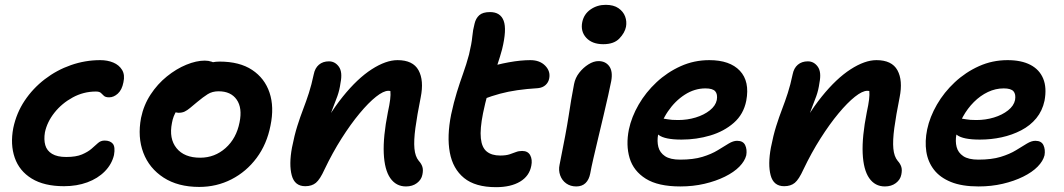

<svg xmlns="http://www.w3.org/2000/svg" viewBox="-20 -762 4406 795"><path d="M245 9Q163 9 111.5 -22.5Q60 -54 41 -109Q22 -164 35 -232Q48 -294 82 -345Q116 -396 165.5 -434Q215 -472 274 -492.5Q333 -513 395 -513Q425 -513 449 -503Q473 -493 485.5 -472.5Q498 -452 491 -421Q485 -390 468 -374.5Q451 -359 432 -359Q417 -359 410.5 -365Q404 -371 398 -377Q392 -383 377 -383Q326 -383 281 -358.5Q236 -334 205.5 -295.5Q175 -257 166 -214Q161 -184 167.5 -161Q174 -138 195.5 -125Q217 -112 254 -112Q295 -112 319.5 -122.5Q344 -133 359 -146Q374 -159 385.5 -169.5Q397 -180 413 -180Q436 -180 447 -167Q458 -154 452 -120Q443 -82 414 -52.5Q385 -23 341.5 -7Q298 9 245 9Z M805 12Q717 12 657.5 -26.5Q598 -65 573.5 -129.5Q549 -194 564 -274Q575 -327 603.5 -370.5Q632 -414 671 -445.5Q710 -477 751.5 -494Q793 -511 828 -511Q843 -511 856.5 -506.5Q870 -502 878 -492Q886 -482 883 -465Q876 -435 859 -411.5Q842 -388 800 -373Q772 -362 749.5 -344.5Q727 -327 712 -304.5Q697 -282 692 -253Q679 -188 711 -148.5Q743 -109 809 -109Q869 -109 914 -149Q959 -189 972 -256Q984 -315 960 -349.5Q936 -384 885 -384Q859 -384 840 -372Q821 -360 797 -340Q779 -325 767 -315Q755 -305 744.5 -300Q734 -295 719 -295Q703 -295 690.5 -310Q678 -325 684 -358Q690 -385 710.5 -411.5Q731 -438 761 -459.5Q791 -481 824.5 -494Q858 -507 889 -507Q972 -507 1024 -472.5Q1076 -438 1096 -378.5Q1116 -319 1100 -242Q1085 -165 1042.5 -108Q1000 -51 938.5 -19.5Q877 12 805 12Z M1661 10Q1620 10 1596 -24.5Q1572 -59 1569 -127.5Q1566 -196 1586 -297Q1593 -329 1595.5 -350Q1598 -371 1596.5 -384Q1595 -397 1589.5 -406Q1584 -415 1574 -423Q1597 -423 1612.5 -415.5Q1628 -408 1633.5 -391.5Q1639 -375 1632 -349Q1621 -370 1611.5 -378Q1602 -386 1588 -386Q1568 -386 1537 -361.5Q1506 -337 1469 -292.5Q1432 -248 1394.5 -189Q1357 -130 1324 -61Q1305 -19 1288 -5Q1271 9 1244 9Q1200 9 1188 -36Q1176 -81 1189 -151Q1199 -202 1211 -240Q1223 -278 1235.5 -310.5Q1248 -343 1259 -377Q1270 -411 1279 -454Q1284 -480 1300.5 -494Q1317 -508 1342 -508Q1367 -508 1383 -486Q1399 -464 1390 -419Q1386 -389 1377 -364Q1368 -339 1356.5 -310Q1345 -281 1332.5 -241.5Q1320 -202 1307 -144L1283 -175Q1339 -287 1399.5 -362Q1460 -437 1519 -475Q1578 -513 1626 -513Q1690 -513 1713 -471Q1736 -429 1722 -359Q1707 -284 1700 -232Q1693 -180 1696 -147Q1699 -114 1714 -96Q1725 -84 1729 -71Q1733 -58 1729 -39Q1725 -18 1706.5 -4Q1688 10 1661 10Z M2034 13Q1948 13 1901.5 -25Q1855 -63 1842.5 -130.5Q1830 -198 1848 -288Q1859 -339 1871.5 -379.5Q1884 -420 1897.5 -457.5Q1911 -495 1922 -536Q1933 -582 1935.5 -610Q1938 -638 1945 -664Q1950 -686 1964.5 -699Q1979 -712 2009 -712Q2052 -712 2065.5 -676Q2079 -640 2059 -558Q2050 -525 2040 -495.5Q2030 -466 2019 -435.5Q2008 -405 1998.5 -370.5Q1989 -336 1980 -293Q1967 -228 1971 -189.5Q1975 -151 1995.5 -134.5Q2016 -118 2051 -118Q2075 -118 2090 -123Q2105 -128 2116.5 -132.5Q2128 -137 2142 -137Q2166 -137 2175.5 -119Q2185 -101 2180 -76Q2172 -33 2133.5 -10Q2095 13 2034 13ZM1980 -351Q1941 -336 1924 -351.5Q1907 -367 1913 -397Q1919 -423 1933.5 -444Q1948 -465 1995 -481Q2037 -495 2086.5 -504Q2136 -513 2176 -513Q2215 -513 2237.5 -490Q2260 -467 2254 -437Q2251 -421 2239 -410Q2227 -399 2208 -397Q2160 -394 2122 -388.5Q2084 -383 2050.5 -374Q2017 -365 1980 -351Z M2366 10Q2342 10 2324.5 -2.5Q2307 -15 2299.5 -36Q2292 -57 2297 -80Q2311 -150 2320 -198Q2329 -246 2334.5 -281.5Q2340 -317 2345 -348Q2350 -379 2357 -414Q2362 -440 2378.5 -461Q2395 -482 2416.5 -495.5Q2438 -509 2458 -509Q2487 -509 2502.5 -488Q2518 -467 2511 -427Q2507 -406 2498.5 -368Q2490 -330 2479 -283.5Q2468 -237 2457 -191Q2446 -145 2437 -106Q2428 -67 2424 -44Q2419 -18 2404.5 -4Q2390 10 2366 10ZM2478 -579Q2432 -579 2407.5 -605.5Q2383 -632 2391 -671Q2398 -704 2425.5 -723Q2453 -742 2488 -742Q2521 -742 2541 -728Q2561 -714 2568.5 -693.5Q2576 -673 2572 -651Q2567 -626 2544.5 -602.5Q2522 -579 2478 -579Z M2797 10Q2705 10 2654 -22Q2603 -54 2587 -107.5Q2571 -161 2584 -226Q2595 -278 2624.5 -329Q2654 -380 2698.5 -421.5Q2743 -463 2798.5 -488Q2854 -513 2917 -513Q3002 -513 3043.5 -469Q3085 -425 3070 -345Q3059 -289 3018.5 -253.5Q2978 -218 2921 -201Q2864 -184 2802 -184Q2733 -184 2707.5 -203Q2682 -222 2686 -244Q2688 -258 2696 -264.5Q2704 -271 2719 -271Q2730 -271 2745 -268Q2760 -265 2788 -265Q2826 -265 2860.5 -275.5Q2895 -286 2919 -305Q2943 -324 2948 -348Q2952 -372 2941.5 -384Q2931 -396 2901 -396Q2856 -396 2815.5 -370Q2775 -344 2745.5 -300.5Q2716 -257 2705 -205Q2700 -177 2706 -153.5Q2712 -130 2733.5 -115.5Q2755 -101 2796 -101Q2851 -101 2888.5 -112.5Q2926 -124 2952 -140Q2978 -156 2997 -167.5Q3016 -179 3032 -179Q3057 -179 3065.5 -161Q3074 -143 3070 -119Q3064 -95 3041.5 -72Q3019 -49 2981.5 -30.5Q2944 -12 2897 -1Q2850 10 2797 10Z M3644 10Q3603 10 3579 -24.5Q3555 -59 3552 -127.5Q3549 -196 3569 -297Q3576 -329 3578.5 -350Q3581 -371 3579.5 -384Q3578 -397 3572.5 -406Q3567 -415 3557 -423Q3580 -423 3595.5 -415.5Q3611 -408 3616.5 -391.5Q3622 -375 3615 -349Q3604 -370 3594.5 -378Q3585 -386 3571 -386Q3551 -386 3520 -361.5Q3489 -337 3452 -292.5Q3415 -248 3377.5 -189Q3340 -130 3307 -61Q3288 -19 3271 -5Q3254 9 3227 9Q3183 9 3171 -36Q3159 -81 3172 -151Q3182 -202 3194 -240Q3206 -278 3218.5 -310.5Q3231 -343 3242 -377Q3253 -411 3262 -454Q3267 -480 3283.5 -494Q3300 -508 3325 -508Q3350 -508 3366 -486Q3382 -464 3373 -419Q3369 -389 3360 -364Q3351 -339 3339.5 -310Q3328 -281 3315.5 -241.5Q3303 -202 3290 -144L3266 -175Q3322 -287 3382.5 -362Q3443 -437 3502 -475Q3561 -513 3609 -513Q3673 -513 3696 -471Q3719 -429 3705 -359Q3690 -284 3683 -232Q3676 -180 3679 -147Q3682 -114 3697 -96Q3708 -84 3712 -71Q3716 -58 3712 -39Q3708 -18 3689.5 -4Q3671 10 3644 10Z M4032 10Q3963 10 3917.5 -8.5Q3872 -27 3847 -59.5Q3822 -92 3815.5 -134.5Q3809 -177 3819 -226Q3830 -278 3859.5 -329Q3889 -380 3933.5 -421.5Q3978 -463 4033.5 -488Q4089 -513 4152 -513Q4209 -513 4246.5 -493.5Q4284 -474 4299.5 -436.5Q4315 -399 4305 -345Q4296 -303 4271 -272.5Q4246 -242 4208.5 -222.5Q4171 -203 4127.5 -193.5Q4084 -184 4037 -184Q3968 -184 3942.5 -203Q3917 -222 3921 -244Q3923 -258 3931 -264.5Q3939 -271 3954 -271Q3965 -271 3980 -268Q3995 -265 4023 -265Q4061 -265 4095.5 -275.5Q4130 -286 4154 -305Q4178 -324 4183 -348Q4187 -372 4176.5 -384Q4166 -396 4136 -396Q4102 -396 4070.5 -381Q4039 -366 4012.5 -339.5Q3986 -313 3967 -278.5Q3948 -244 3940 -205Q3935 -177 3941 -153.5Q3947 -130 3968.5 -115.5Q3990 -101 4031 -101Q4086 -101 4123.5 -112.5Q4161 -124 4187 -140Q4213 -156 4232 -167.5Q4251 -179 4267 -179Q4292 -179 4300.5 -161Q4309 -143 4305 -119Q4299 -95 4276.5 -72Q4254 -49 4216.5 -30.5Q4179 -12 4132 -1Q4085 10 4032 10Z"/></svg>

Font: Shantell Sans SemiBold
Style: Italic
Weight: 600
Italic angle: -11°
Designer: Stephen Nixon, Anya Danilova, Shantell Martin
Foundry: Arrow Type
Version: Version 1.011;[c5ecc13dd]